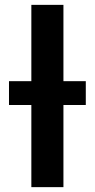

<svg xmlns="http://www.w3.org/2000/svg" viewBox="-20 -770 390 790"><path d="M17 -338V-436H333V-338ZM109 -750H241V0H109Z"/></svg>

Font: Unbounded
Style: Regular
Weight: 400
Designer: Luke Prowse, Jean-Baptiste Morizot, Fátima Lázaro, Florian Runge
Foundry: NaN
Version: Version 1.701;gftools[0.9.28.dev5+ged2979d]